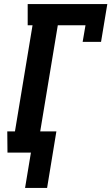

<svg xmlns="http://www.w3.org/2000/svg" viewBox="-20 -755 551 950"><path d="M104 175 133 0H17L16 -105H54L141 -630H117V-735H511L480 -548H389L403 -630H266L179 -105H259L213 175Z"/></svg>

Font: Iosevka Curly Slab Extrabold
Style: Italic
Weight: 800
Italic angle: -9°
Monospace: yes
Designer: Belleve Invis
Foundry: Belleve Invis
Version: Version 22.1.2; ttfautohint (v1.8.4)